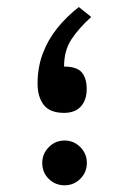

<svg xmlns="http://www.w3.org/2000/svg" viewBox="-20 -540 367 559"><path d="M103 -65.4Q103 -37.6 122.1 -19Q141.1 -0.5 168 -0.5Q194.8 -0.5 213.9 -19.5Q232.9 -38.6 232.9 -65.4Q232.9 -92.3 213.9 -111.6Q194.8 -130.9 168 -130.9Q141.1 -130.9 122.1 -111.6Q103 -92.3 103 -65.4ZM245.6 -490.7 209.5 -519.5Q173.8 -491.7 146.7 -458Q119.6 -424.3 104.5 -384Q89.4 -343.8 89.4 -296.4Q89.4 -257.8 107.4 -234.6Q125.5 -211.4 166.5 -211.4Q198.7 -211.4 215.6 -230.2Q232.4 -249 232.4 -280.8Q232.4 -312.5 218 -329.3Q203.6 -346.2 166.5 -346.2Q166.5 -392.6 187.7 -425Q209 -457.5 245.6 -490.7Z"/></svg>

Font: Vazir Variable Regular
Style: Regular
Weight: 400
Designer: Saber Rastikerdar
Foundry: Saber Rastikerdar
Version: Version 30.1.0